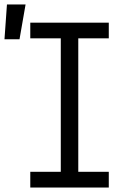

<svg xmlns="http://www.w3.org/2000/svg" viewBox="-60 -836 580 856"><path d="M75 0V-70H211V-665H75V-735H425V-665H289V-70H425V0ZM-40 -661 -29 -816H54L27 -661Z"/></svg>

Font: Iosevka Fuck
Style: Regular
Weight: 400
Monospace: yes
Designer: Belleve Invis
Foundry: Belleve Invis
Version: Version 28.0.7; ttfautohint (v1.8.3)